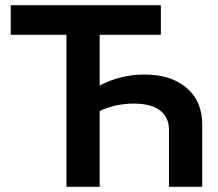

<svg xmlns="http://www.w3.org/2000/svg" viewBox="-20 -714 832 734"><path d="M234 0V-581H21V-694H595V-581H361V-387Q440 -429 533 -429Q634 -429 693.5 -378Q753 -327 753 -239V0H626V-217Q626 -266 591.5 -292Q557 -318 492 -318Q423 -318 361 -290V0Z"/></svg>

Font: Cantarell
Style: Bold
Weight: 700
Designer: Dave Crossland, Nikolaus Waxweiler, Florian Fecher, Jacques Le Bailly, Eben Sorkin, Alexei Vanyashin, Alexios Zavras, Em
Version: Version 0.303